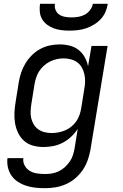

<svg xmlns="http://www.w3.org/2000/svg" viewBox="-20 -760 640 1003"><path d="M216 223Q190 223 165.5 220.5Q141 218 117.5 210.5Q94 203 74 190Q54 177 40.5 158Q27 139 21.5 115Q16 91 19 66H102Q99 87 109 105Q119 123 136 133Q153 143 173.5 146Q194 149 216 149Q234 149 252 146Q270 143 287.5 134.5Q305 126 319.5 112.5Q334 99 345 83Q356 67 361.5 49Q367 31 370 13L386 -87Q372 -65 352 -46Q332 -27 308 -14.5Q284 -2 258 3Q232 8 207 8Q178 8 151.5 0.5Q125 -7 105.5 -24.5Q86 -42 74.5 -66Q63 -90 58.5 -117Q54 -144 55.5 -172.5Q57 -201 62 -230L78 -330Q82 -355 90.5 -380.5Q99 -406 113 -429Q127 -452 146.5 -471.5Q166 -491 190 -504Q214 -517 240 -522.5Q266 -528 291 -528Q319 -528 344.5 -521.5Q370 -515 390 -499.5Q410 -484 422.5 -461.5Q435 -439 440 -414L458 -520H542L452 25Q447 52 437.5 78.5Q428 105 411.5 129Q395 153 372.5 172Q350 191 323.5 202.5Q297 214 270 218.5Q243 223 216 223ZM250 -65Q267 -65 285.5 -68.5Q304 -72 320.5 -79Q337 -86 352 -98Q367 -110 378 -125.5Q389 -141 395 -158.5Q401 -176 404 -193L420 -293Q424 -313 424.5 -333Q425 -353 421 -371.5Q417 -390 408 -406.5Q399 -423 384 -434Q369 -445 350.5 -450Q332 -455 312 -455Q294 -455 276 -451Q258 -447 241 -438.5Q224 -430 209 -416.5Q194 -403 184 -387Q174 -371 168.5 -353.5Q163 -336 160 -318L144 -218Q141 -199 140 -180Q139 -161 143 -143Q147 -125 156.5 -109.5Q166 -94 180.5 -84Q195 -74 213 -69.5Q231 -65 250 -65ZM343 -600Q322 -600 301 -602.5Q280 -605 261 -612Q242 -619 226 -631Q210 -643 200 -660Q190 -677 188 -698Q186 -719 189 -740H267Q264 -723 270.5 -707.5Q277 -692 290 -683.5Q303 -675 320 -672Q337 -669 354 -669Q371 -669 389 -672Q407 -675 423 -683.5Q439 -692 450.5 -707.5Q462 -723 465 -740H543Q540 -719 531 -698Q522 -677 506 -660Q490 -643 470 -631Q450 -619 429 -612Q408 -605 386 -602.5Q364 -600 343 -600Z"/></svg>

Font: Iosevka Custom Oblique
Style: Regular
Weight: 400
Italic angle: -9°
Designer: Belleve Invis
Foundry: Belleve Invis
Version: Version 27.0.1